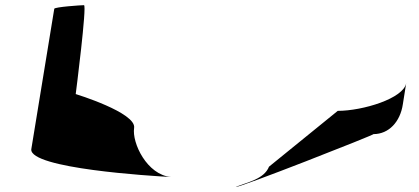

<svg xmlns="http://www.w3.org/2000/svg" viewBox="-20 -723 1623 743"><path d="M101 -145C96 -71 563 -42 642 -38C549 -46 490 -170 499 -228C508 -287 273 -359 273 -359C274 -366 317 -703 305 -703C294 -703 191 -696 190 -689ZM642 -38H651ZM893 0C891 10 1436 -204 1425 -204C1485 -204 1529 -252 1539 -320L1552 -402C1543 -342 1383 -294 1287 -294L1021 -78C1002 -30 938 -18 893 0Z"/></svg>

Font: Ampere
Style: SCUltExtIta
Weight: 400
Version: Version 1